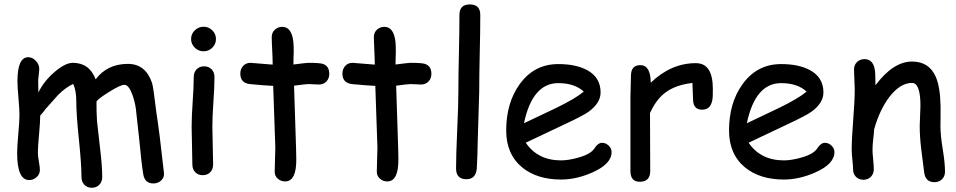

<svg xmlns="http://www.w3.org/2000/svg" viewBox="-20 -806 4413 886"><path d="M688 40.5Q647.9 40.5 641.1 -2Q632.3 -55.7 623.5 -153.3L606.9 -304.7Q602.1 -338.4 590.3 -370.6Q573.7 -414.6 554.2 -414.6Q536.1 -414.6 486.8 -383.8Q439.9 -355.5 425.3 -338.4Q424.8 -292.5 427.7 -246.6L442.4 -116.2Q451.7 -39.1 451.7 11.2Q451.7 32.7 438.2 46.6Q424.8 60.5 403.8 60.5Q382.8 60.5 369.4 46.6Q356 32.7 356 11.2Q356 -47.9 344 -163.3Q332 -278.8 332 -337.9Q332 -389.6 317.4 -418.5Q283.2 -402.8 248 -367.7L190.4 -303.2Q182.6 -291.5 165.5 -272.5Q165.5 -243.2 160.2 -186Q154.8 -128.9 154.8 -101.6Q154.8 -86.9 159.4 -60.5Q164.1 -34.2 164.1 -22.5Q164.1 -2.4 149.2 11.2Q134.3 24.9 114.3 24.9Q59.1 24.9 59.1 -100.6Q59.1 -129.9 64.5 -188Q69.8 -246.1 69.8 -275.4Q69.8 -301.3 65.2 -353Q60.5 -404.8 60.5 -431.2Q60.5 -542 110.4 -542Q129.4 -542 145.3 -525.4Q161.1 -508.8 161.1 -489.3Q161.1 -480 158.7 -460.4Q156.2 -440.9 156.2 -430.7L157.2 -379.4Q182.6 -431.6 231.9 -473.9Q281.2 -516.1 315.9 -516.1Q392.6 -516.1 421.4 -439.9Q448.2 -475.6 485.4 -493.4Q522.5 -511.2 570.3 -511.2Q651.9 -511.2 681.6 -423.3Q687.5 -405.8 701.7 -286.1Q715.3 -202.1 736.8 -6.3Q738.3 13.2 723.6 26.9Q709 40.5 688 40.5Z M919.4 -569.3Q896 -569.3 878.9 -585.9Q861.8 -602.5 861.8 -626Q861.8 -649.4 878.9 -666Q896 -682.6 919.4 -682.6Q942.9 -682.6 959.7 -666Q976.6 -649.4 976.6 -626Q976.6 -602.5 959.7 -585.9Q942.9 -569.3 919.4 -569.3ZM960 -221.7Q960 -192.4 961.7 -134Q963.4 -75.7 963.4 -46.4Q963.4 -24.9 950.2 -11.2Q937 2.4 915.5 2.4Q894.5 2.4 881.1 -11.2Q867.7 -24.9 867.7 -46.4Q867.7 -75.7 866 -134Q864.3 -192.4 864.3 -221.7Q864.3 -267.6 869.1 -336.2Q874 -404.8 874 -450.7Q874 -472.7 887.5 -486.3Q900.9 -500 921.9 -500Q942.9 -500 956.3 -486.3Q969.7 -472.7 969.7 -450.7Q969.7 -404.8 964.8 -336.2Q960 -267.6 960 -221.7Z M1451.7 -416Q1441.4 -416 1427.5 -417Q1413.6 -418 1403.3 -418Q1392.1 -418 1336.9 -410.6L1346.2 -122.1L1346.7 -100.6L1347.2 -75.7Q1349.1 31.2 1295.9 31.2Q1276.4 31.2 1262 18.6Q1247.6 5.9 1247.6 -13.2Q1247.6 -31.7 1249 -68.8Q1250.5 -106 1250.5 -124.5L1240.7 -409.7Q1205.1 -411.1 1132.3 -418Q1088.9 -423.8 1088.9 -466.3Q1088.9 -487.8 1102.1 -502Q1115.2 -516.1 1135.7 -516.1L1238.3 -507.8Q1238.3 -532.7 1236.1 -574.5Q1233.9 -616.2 1233.9 -634.8Q1233.9 -655.3 1248 -668.7Q1262.2 -682.1 1282.7 -682.1Q1326.7 -682.1 1334 -610.4Q1335.4 -592.3 1335.4 -566.9L1334.5 -538.6L1334 -508.3Q1394.5 -516.1 1403.3 -516.1Q1454.1 -516.1 1469.7 -511.2Q1499.5 -501.5 1499.5 -465.3Q1499.5 -443.8 1486.1 -429.9Q1472.7 -416 1451.7 -416Z M1922.9 -416Q1912.6 -416 1898.7 -417Q1884.8 -418 1874.5 -418Q1863.3 -418 1808.1 -410.6L1817.4 -122.1L1817.9 -100.6L1818.4 -75.7Q1820.3 31.2 1767.1 31.2Q1747.6 31.2 1733.2 18.6Q1718.8 5.9 1718.8 -13.2Q1718.8 -31.7 1720.2 -68.8Q1721.7 -106 1721.7 -124.5L1711.9 -409.7Q1676.3 -411.1 1603.5 -418Q1560.1 -423.8 1560.1 -466.3Q1560.1 -487.8 1573.2 -502Q1586.4 -516.1 1606.9 -516.1L1709.5 -507.8Q1709.5 -532.7 1707.3 -574.5Q1705.1 -616.2 1705.1 -634.8Q1705.1 -655.3 1719.2 -668.7Q1733.4 -682.1 1753.9 -682.1Q1797.9 -682.1 1805.2 -610.4Q1806.6 -592.3 1806.6 -566.9L1805.7 -538.6L1805.2 -508.3Q1865.7 -516.1 1874.5 -516.1Q1925.3 -516.1 1940.9 -511.2Q1970.7 -501.5 1970.7 -465.3Q1970.7 -443.8 1957.3 -429.9Q1943.8 -416 1922.9 -416Z M2191.4 -383.8 2184.1 -141.1Q2184.1 -102.5 2180.2 -27.8Q2175.3 21 2132.3 21Q2084.5 21 2084.5 -28.8Q2084.5 -87.9 2089.8 -206.3Q2095.2 -324.7 2095.2 -383.8Q2095.2 -460.9 2097.7 -560.3Q2100.1 -659.7 2100.1 -736.8Q2100.1 -785.6 2147.9 -785.6Q2196.3 -785.6 2196.3 -736.8Q2196.3 -659.7 2193.8 -560.3Q2191.4 -460.9 2191.4 -383.8Z M2569.3 22.5Q2459 22.5 2390.6 -32.7Q2315.9 -93.8 2315.9 -203.6Q2315.9 -330.6 2377.4 -416.5Q2444.3 -510.3 2556.2 -510.3Q2637.2 -510.3 2688.5 -482.9Q2751.5 -449.2 2751.5 -379.4Q2751.5 -330.6 2696.3 -290.5Q2671.9 -272.9 2592.8 -235.8L2406.2 -147.5Q2433.6 -106.9 2474.4 -86.4Q2515.1 -65.9 2569.3 -65.9Q2603 -65.9 2648.4 -78.6Q2706.1 -94.7 2722.7 -120.8Q2739.3 -147 2758.3 -147Q2775.4 -147 2788.8 -134Q2802.2 -121.1 2802.2 -104Q2802.2 -49.8 2714.8 -10.7Q2640.1 22.5 2569.3 22.5ZM2556.2 -422.4Q2496.6 -422.4 2457 -376.2Q2417.5 -330.1 2397.9 -237.3L2547.9 -308.6Q2636.2 -351.6 2673.8 -383.3Q2631.8 -422.4 2556.2 -422.4Z M3269 -360.8Q3265.6 -299.8 3220.2 -299.8Q3178.2 -299.8 3178.2 -348.1Q3178.2 -357.4 3176.8 -382.3L3175.3 -423.3Q3098.1 -414.1 3051.8 -379.9Q3008.3 -348.1 2979.5 -284.2L2980.5 -16.6Q2980.5 32.7 2932.1 32.7Q2889.2 32.7 2889.2 -16.6V-359.4Q2889.2 -375.5 2890.4 -407.7Q2891.6 -439.9 2891.6 -456.1Q2891.6 -505.4 2934.6 -505.4Q2982.4 -505.4 2982.9 -424.3Q3076.7 -514.6 3190.9 -514.6Q3230.5 -514.6 3250 -484.9Q3269.5 -455.1 3269.5 -395Q3269.5 -369.6 3269 -360.8Z M3597.7 22.5Q3487.3 22.5 3418.9 -32.7Q3344.2 -93.8 3344.2 -203.6Q3344.2 -330.6 3405.8 -416.5Q3472.7 -510.3 3584.5 -510.3Q3665.5 -510.3 3716.8 -482.9Q3779.8 -449.2 3779.8 -379.4Q3779.8 -330.6 3724.6 -290.5Q3700.2 -272.9 3621.1 -235.8L3434.6 -147.5Q3461.9 -106.9 3502.7 -86.4Q3543.5 -65.9 3597.7 -65.9Q3631.3 -65.9 3676.8 -78.6Q3734.4 -94.7 3751 -120.8Q3767.6 -147 3786.6 -147Q3803.7 -147 3817.1 -134Q3830.6 -121.1 3830.6 -104Q3830.6 -49.8 3743.2 -10.7Q3668.5 22.5 3597.7 22.5ZM3584.5 -422.4Q3524.9 -422.4 3485.4 -376.2Q3445.8 -330.1 3426.3 -237.3L3576.2 -308.6Q3664.6 -351.6 3702.1 -383.3Q3660.2 -422.4 3584.5 -422.4Z M4292 34.7Q4250 34.7 4244.6 -11.2L4231 -118.2Q4224.1 -175.3 4224.1 -225.1Q4224.1 -238.8 4225.8 -271.5Q4227.5 -304.2 4227.5 -317.9Q4227.5 -423.3 4188.5 -423.3Q4133.8 -423.3 4084 -358.4Q4039.1 -299.3 4013.7 -209Q4012.7 -189.9 4009.3 -161.1Q4006.3 -136.7 4006.3 -113.8Q4006.3 -99.1 4009.3 -69.8Q4012.2 -40.5 4012.2 -25.9Q4012.2 -3.9 3998.8 9.8Q3985.4 23.4 3964.4 23.4Q3942.9 23.4 3929.7 9.8Q3916.5 -3.9 3916.5 -25.9Q3916.5 -40.5 3913.3 -69.8Q3910.2 -99.1 3910.2 -113.8Q3910.2 -164.1 3917.2 -253.2Q3924.3 -342.3 3924.3 -392.6Q3924.3 -408.2 3922.6 -439Q3920.9 -469.7 3920.9 -485.4Q3920.9 -506.3 3934.8 -519.8Q3948.7 -533.2 3969.2 -533.2Q4014.2 -533.2 4018.6 -469.7L4020 -412.6Q4102.1 -522 4188.5 -522Q4266.6 -522 4297.4 -453.1Q4318.4 -407.2 4320.3 -317.4V-268.1L4319.8 -222.7Q4319.8 -182.1 4330.3 -117.9Q4340.8 -53.7 4340.8 -13.7Q4340.8 7.8 4326.9 21.2Q4313 34.7 4292 34.7Z"/></svg>

Font: Candra Sangkala
Style: Regular
Weight: 400
Designer: R.S. Wihananto
Foundry: R.S. Wihananto
Version: Version 2.0.1